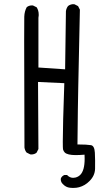

<svg xmlns="http://www.w3.org/2000/svg" viewBox="-20 -780 540 927"><path d="M333.5 78.6Q316.4 78.6 303.7 64.9H291Q278.8 69.8 273.9 81.1Q273.4 83.5 273.4 87.2Q273.4 90.8 275.4 96.7Q277.3 103 283.2 108.4Q297.9 124.5 317.9 126.5Q326.2 127.4 332 127.4Q349.6 127.4 361.8 124Q390.6 116.2 412.1 94.2Q438 68.4 439 35.2Q439.9 -5.9 438 -43Q436 -76.2 419.4 -79.1Q398.9 -82.5 358.4 -82.5H354Q356 -282.2 357.9 -363.3L365.7 -733.4L356.9 -750.5L339.8 -759.3Q336.9 -759.8 332.5 -759.8Q328.1 -759.8 321.5 -757.8Q314.9 -755.9 308.6 -751Q300.3 -740.2 298.3 -726.1L294.4 -445.3L165.5 -454.1V-693.8Q167 -702.1 167 -707Q167 -720.2 164.3 -728.8Q161.6 -737.3 157.2 -744.6L139.6 -753.4Q137.2 -753.9 134.8 -753.9Q119.1 -753.9 108.9 -745.1Q98.1 -725.1 97.2 -699.2Q96.7 -689.9 96.7 -580.3Q96.7 -470.7 98.1 -67.9Q100.1 -53.7 108.4 -43.5L126 -34.7Q128.4 -34.2 130.9 -34.2Q146.5 -34.2 156.7 -43L165.5 -60.5L163.6 -384.3L290.5 -378.4Q283.2 -173.8 283.2 -96.7Q283.2 -64.5 284.2 -59.1Q286.6 -49.8 292.7 -43.7Q298.8 -37.6 312.3 -34.4Q325.7 -31.2 345 -31.2Q364.3 -31.2 388.2 -33.2Q388.7 -21 388.7 -13.7Q388.7 43.5 367.2 64.5Q357.9 73.7 344.7 77.1Q338.9 78.6 333.5 78.6Z"/></svg>

Font: Bakudai
Style: Light
Weight: 300
Version: Version 1.48